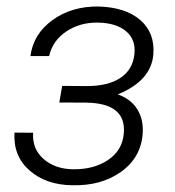

<svg xmlns="http://www.w3.org/2000/svg" viewBox="-20 -558 536 588"><path d="M246.1 -294.4Q311 -294.4 348.9 -319.6Q386.7 -344.7 391.6 -392.1Q396.5 -436.5 366.2 -462.2Q335.9 -487.8 279.8 -488.8Q225.1 -489.7 183.1 -461.7Q141.1 -433.6 130.4 -386.2H73.2Q82 -454.1 140.9 -496.6Q199.7 -539.1 282.2 -538.1Q364.7 -535.6 409.7 -496.6Q454.6 -457.5 449.7 -391.6Q442.9 -310.5 340.8 -269Q381.3 -254.4 400.6 -223.1Q419.9 -191.9 417 -148.9Q411.6 -75.2 350.6 -31.7Q289.6 11.7 200.7 9.3Q121.1 8.3 70.6 -35.9Q20 -80.1 24.4 -151.9L81.5 -151.4Q78.1 -102.1 113.3 -71.3Q148.4 -40.5 203.1 -39.6Q266.6 -38.6 310.3 -67.6Q354 -96.7 358.9 -147.5Q368.7 -241.7 244.6 -243.7L161.6 -244.1L170.4 -294.9Z"/></svg>

Font: Roboto Light
Style: Italic
Weight: 300
Italic angle: -12°
Designer: Google
Version: Version 2.134; 2016; ttfautohint (v1.6)